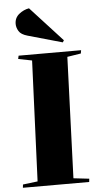

<svg xmlns="http://www.w3.org/2000/svg" viewBox="-64 -1024 545 1062"><g transform="rotate(-5 208.5 -493.0)"><path d="M131 -697 55 -712 59 -730H406L403 -712L327 -700L302 -28L389 -18L387 0H19L21 -18L103 -28ZM316 -793 309 -782 118 -836Q82 -846 70 -866Q58 -886 58 -906Q58 -940 83.5 -960.5Q109 -981 139 -986Z"/></g></svg>

Font: Literata 72pt ExtraBold
Style: Italic
Weight: 800
Italic angle: -2°
Designer: Latin by Veronika Burian and Jose Scaglione. Greek by Irene Vlachou. Cyrillic by Vera Evstafieva
Foundry: TypeTogether
Version: Version 3.002